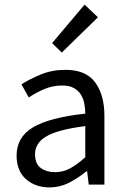

<svg xmlns="http://www.w3.org/2000/svg" viewBox="-20 -801 544 833"><path d="M194 12Q133 12 92.5 -24Q52 -60 52 -126Q52 -206 123 -248.5Q194 -291 350 -308Q350 -331 345.5 -353Q341 -375 330 -392Q319 -409 299.5 -419.5Q280 -430 250 -430Q208 -430 171 -414Q134 -398 105 -378L73 -435Q107 -457 156 -477.5Q205 -498 264 -498Q353 -498 393 -443.5Q433 -389 433 -298V0H365L358 -58H355Q320 -29 280 -8.5Q240 12 194 12ZM218 -54Q253 -54 284 -70.5Q315 -87 350 -119V-254Q289 -246 247.5 -235Q206 -224 180.5 -209Q155 -194 143.5 -174.5Q132 -155 132 -132Q132 -90 157 -72Q182 -54 218 -54ZM248 -573 206 -614 347 -781 405 -726Z"/></svg>

Font: CV Source Sans
Style: Regular
Weight: 400
Designer: Paul D. Hunt
Foundry: Adobe Systems Incorporated
Version: Version 3.001